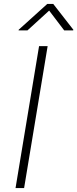

<svg xmlns="http://www.w3.org/2000/svg" viewBox="-20 -964 396 984"><path d="M224.1 -727.5 103.5 0H59.6L180.2 -727.5ZM120.6 -808.1H75.2L75.7 -811.5L222.2 -943.8H252.9L356 -811.5L355 -808.1H309.1L231.9 -909.7Z"/></svg>

Font: Inter Extra Light
Style: Italic
Weight: 200
Italic angle: -9.39999°
Designer: Rasmus Andersson
Foundry: rsms
Version: Version 4.000;git-3c8e0fc